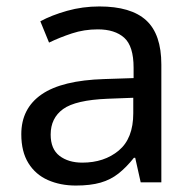

<svg xmlns="http://www.w3.org/2000/svg" viewBox="-20 -565 601 595"><path d="M288 -545Q386 -545 433 -502Q480 -459 480 -365V0H416L399 -76H395Q372 -47 347.5 -27.5Q323 -8 291.5 1Q260 10 215 10Q167 10 128.5 -7Q90 -24 68 -59.5Q46 -95 46 -149Q46 -229 109 -272.5Q172 -316 303 -320L394 -323V-355Q394 -422 365 -448Q336 -474 283 -474Q241 -474 203 -461.5Q165 -449 132 -433L105 -499Q140 -518 188 -531.5Q236 -545 288 -545ZM314 -259Q214 -255 175.5 -227Q137 -199 137 -148Q137 -103 164.5 -82Q192 -61 235 -61Q303 -61 348 -98.5Q393 -136 393 -214V-262Z"/></svg>

Font: hexkannada15
Style: Book
Weight: 400
Designer: Jelle Bosma - Monotype Design Team
Foundry: Monotype Imaging Inc.
Version: Version 2.003